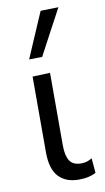

<svg xmlns="http://www.w3.org/2000/svg" viewBox="-90 -836 487 889"><g transform="rotate(-10 153.0 -391.0)"><path d="M207 11Q145 11 111.5 -25.5Q78 -62 78 -139.5V-496L160.5 -499V-158.5Q160.5 -110.5 176 -85.8Q191.5 -61 230.5 -61Q243.5 -61 255.5 -64.2Q267.5 -67.5 281.5 -76L287.5 -6.5Q256 11 207 11ZM76 -577Q99 -630.5 122 -684Q145 -737 167.5 -789.5L251.5 -791.5Q222.5 -737.5 194 -684.2Q165.5 -631 137.5 -578Z"/></g></svg>

Font: Heraclito
Style: Regular
Weight: 400
Designer: Kostas Bartsokas (font) & Cristiano Sobral (main changes)
Foundry: Kostas Bartsokas (font) & Cristiano Sobral (main changes)
Version: Version 1.00;July 8, 2020;FontCreator 13.0.0.2655 64-bit